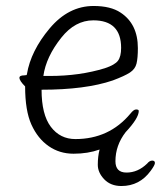

<svg xmlns="http://www.w3.org/2000/svg" viewBox="-20 -501 540 642"><path d="M386 121Q350 121 328.5 98.5Q307 76 307 50Q307 22 313 -1Q274 13 226 13Q179 13 142.5 -12.5Q106 -38 85 -84.5Q64 -131 64 -212Q45 -231 45 -241Q45 -249 61 -249L69 -250L70 -253Q83 -331 146 -406Q209 -481 293 -481Q350 -481 383 -459Q441 -421 441 -340Q441 -307 436.5 -288.5Q432 -270 414.5 -258.5Q397 -247 357 -232Q266 -201 119 -201Q119 -118 150 -77Q181 -36 232 -36Q345 -36 416 -121Q427 -135 435 -135Q444 -135 444 -130Q444 -106 400 -59Q366 -15 366 38Q366 76 403 76Q441 76 472 46Q480 36 489 36Q498 36 498 44Q498 51 484 70Q447 121 386 121ZM125 -247H146Q247 -247 331 -273Q364 -284 374.5 -298Q385 -312 385 -341Q385 -433 292 -433Q231 -433 185 -375Q134 -311 125 -247Z"/></svg>

Font: LXGW WenKai Mono TC Light
Style: Regular
Weight: 300
Designer: LXGW / Fontworks Inc.
Foundry: LXGW / Fontworks Inc.
Version: Version 1.330